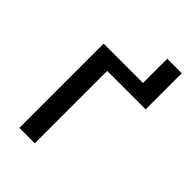

<svg xmlns="http://www.w3.org/2000/svg" viewBox="-207 -780 867 867"><g transform="rotate(45 226.5 -346.5)"><path d="M427.7 -692.9V-462.4H182.1V0H83.5V-538.1H335V-692.9Z"/></g></svg>

Font: Open Sans Medium
Style: Regular
Weight: 500
Designer: Monotype Design Team
Foundry: Monotype Imaging Inc.
Version: Version 3.000